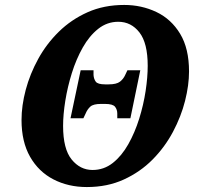

<svg xmlns="http://www.w3.org/2000/svg" viewBox="-20 -745 800 776"><path d="M331 11Q256 11 196 -20Q136 -51 101.5 -111.5Q67 -172 67 -260Q67 -318 84 -382Q101 -446 134.5 -507Q168 -568 218 -617Q268 -666 334 -695.5Q400 -725 482 -725Q552 -725 612 -696.5Q672 -668 708 -608.5Q744 -549 744 -456Q744 -401 728 -337.5Q712 -274 679 -212Q646 -150 596.5 -100Q547 -50 480.5 -19.5Q414 11 331 11ZM354 -58Q400 -58 436 -86.5Q472 -115 498.5 -162Q525 -209 542.5 -265Q560 -321 568.5 -377Q577 -433 577 -479Q577 -571 543.5 -614Q510 -657 458 -657Q413 -657 377 -628.5Q341 -600 314.5 -553Q288 -506 270.5 -450Q253 -394 244 -338Q235 -282 235 -236Q235 -143 269.5 -100.5Q304 -58 354 -58ZM265 -267 306 -461H358V-442Q359 -426 367 -415Q375 -404 405 -404H419Q451 -404 465 -415Q479 -426 486 -442L495 -461H547L507 -267H454V-286Q454 -302 445 -313.5Q436 -325 404 -325H388Q357 -325 345 -314Q333 -303 326 -286L317 -267Z"/></svg>

Font: Noto Serif SemiCondensed ExtraBold
Style: Italic
Weight: 800
Width: 4
Italic angle: -12°
Designer: Monotype Design Team
Foundry: Monotype Imaging Inc.
Version: Version 2.014; ttfautohint (v1.8.4.7-5d5b)